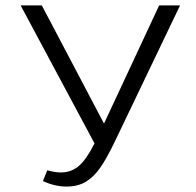

<svg xmlns="http://www.w3.org/2000/svg" viewBox="-20 -678 721 707"><path d="M643 -658 401 -153Q373 -95 349.5 -61Q326 -27 296.5 -9Q267 9 225 9Q183 9 138 -11L154 -51Q182 -43 204 -43Q243 -43 271 -67.5Q299 -92 328 -150L56 -658H134L363 -223L566 -658Z"/></svg>

Font: Ysabeau SC
Style: Regular
Weight: 400
Designer: Christian Thalmann (Catharsis Fonts)
Version: Version 0.003